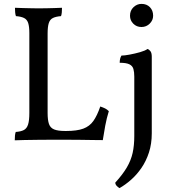

<svg xmlns="http://www.w3.org/2000/svg" viewBox="-20 -719 883 988"><path d="M321 -45Q376 -45 408.5 -57Q441 -69 460.5 -96.5Q480 -124 496 -171Q511 -166 521 -161Q531 -156 540 -147Q529 -112 521.5 -72Q514 -32 509 2Q490 2 458.5 1.5Q427 1 389.5 0.5Q352 0 315 0Q287 0 250.5 0Q214 0 176.5 0.5Q139 1 107 1.5Q75 2 56 3Q56 -10 57 -21Q58 -32 61 -40Q88 -42 103 -50Q118 -58 124.5 -78.5Q131 -99 131 -138V-549Q131 -582 125 -600.5Q119 -619 103.5 -626.5Q88 -634 62 -636Q59 -644 58 -655.5Q57 -667 57 -679Q76 -678 99 -677.5Q122 -677 143 -676.5Q164 -676 178 -676Q200 -676 220 -676.5Q240 -677 259.5 -677.5Q279 -678 299 -679Q299 -666 298 -655Q297 -644 294 -636Q268 -634 252.5 -626.5Q237 -619 231 -600Q225 -581 225 -546V-138Q225 -101 232 -81Q239 -61 258.5 -53Q278 -45 315 -45ZM595 249Q588 245 581 238Q574 231 573 221Q612 178 633 142Q654 106 662.5 68Q671 30 671 -19V-325Q671 -348 666.5 -364Q662 -380 646 -388Q630 -396 596 -396Q596 -407 598 -416Q600 -425 605 -433Q620 -433 647 -438Q674 -443 700.5 -450.5Q727 -458 739 -467Q748 -464 754.5 -455Q761 -446 761 -427V-33Q761 21 746.5 65.5Q732 110 708 145Q684 180 654.5 206Q625 232 595 249ZM708 -580Q683 -580 666 -597Q649 -614 649 -638Q649 -665 667 -682Q685 -699 708 -699Q735 -699 751.5 -682Q768 -665 768 -638Q768 -615 750.5 -597.5Q733 -580 708 -580Z"/></svg>

Font: Vollkorn
Style: Regular
Weight: 400
Designer: Friedrich Althausen
Foundry: Friedrich Althausen
Version: Version 4.104